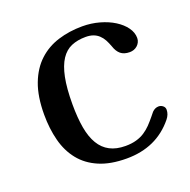

<svg xmlns="http://www.w3.org/2000/svg" viewBox="-97 -596 683 691"><g transform="rotate(-20 245.0 -251.0)"><path d="M421.9 -126Q433.1 -137.2 446.8 -137.2Q455.6 -137.2 462.9 -131.3Q470.2 -125.5 470.2 -116.2Q470.2 -98.1 457 -82Q390.1 0 275.9 0Q213.9 0 170.7 -18.6Q127.4 -37.1 100.6 -70.6Q73.7 -104 61.8 -149.9Q49.8 -195.8 49.8 -250Q49.8 -319.3 68.1 -367.4Q86.4 -415.5 118.7 -445.3Q150.9 -475.1 194.1 -488.5Q237.3 -502 287.1 -502Q321.3 -502 352.5 -493.2Q383.8 -484.4 407.5 -469.5Q431.2 -454.6 445.1 -435.3Q459 -416 459 -395Q459 -386.2 455.3 -378.9Q451.7 -371.6 445.8 -366.5Q439.9 -361.3 432.4 -358.6Q424.8 -356 417 -356Q395 -356 382.3 -366.5Q369.6 -377 362.8 -397.9Q357.4 -412.6 351.1 -424.3Q344.7 -436 335.4 -444.6Q326.2 -453.1 314 -457.5Q301.8 -461.9 285.2 -461.9Q254.4 -461.9 230.7 -451.9Q207 -441.9 190.9 -417.5Q174.8 -393.1 166.5 -352.3Q158.2 -311.5 158.2 -250Q158.2 -198.7 165 -159.9Q171.9 -121.1 187.3 -95.5Q202.6 -69.8 227.3 -56.9Q252 -43.9 287.1 -43.9Q310.5 -43.9 328.6 -49.1Q346.7 -54.2 360.8 -63.5Q375 -72.8 386.5 -84.7Q397.9 -96.7 409.2 -110.4Z"/></g></svg>

Font: Marmelad
Style: Regular
Weight: 400
Designer: Manvel Shmavonyan
Foundry: Cyreal (www.cyreal.org)
Version: Version 1.000